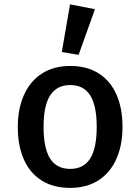

<svg xmlns="http://www.w3.org/2000/svg" viewBox="-20 -864 655 897"><path d="M552.3 -271.8Q552.3 -185.6 523.6 -121.3Q494.9 -56.9 440 -21.5Q385.1 13.8 307.7 13.8Q229.7 13.8 174.9 -20.5Q120 -54.9 91.5 -119Q63.1 -183.1 63.1 -270.8Q63.1 -355.4 91.8 -420Q120.5 -484.6 175.6 -520.3Q230.8 -555.9 308.2 -555.9Q386.2 -555.9 441 -521Q495.9 -486.2 524.1 -422.3Q552.3 -358.5 552.3 -271.8ZM183.6 -270.8Q183.6 -170.8 214.4 -122.8Q245.1 -74.9 307.7 -74.9Q370.3 -74.9 401 -122.8Q431.8 -170.8 431.8 -271.8Q431.8 -371.3 401 -419Q370.3 -466.7 308.2 -466.7Q245.6 -466.7 214.6 -418.7Q183.6 -370.8 183.6 -270.8ZM268.7 -621 307.2 -843.6 423.6 -821 347.2 -607.7Z"/></svg>

Font: Fira Code Fixed Medium
Style: Regular
Weight: 500
Monospace: yes
Designer: Carrois Corporate, Edenspiekermann AG, Nikita Prokopov
Foundry: Carrois Corporate, Edenspiekermann AG, Nikita Prokopov
Version: Version 5.002